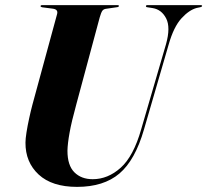

<svg xmlns="http://www.w3.org/2000/svg" viewBox="-20 -720 810 750"><path d="M531.5 -215 628.5 -547.5Q647 -613.5 629 -648.2Q611 -683 576 -688.5L556.5 -691.5Q550 -692 550 -696Q550 -700 556.5 -700H764Q769.5 -700 769.5 -697Q769.5 -693.5 763 -692L748.5 -689Q718.5 -681 688.5 -648Q658.5 -615 639 -546.5L542.5 -214.5Q508 -94.5 446.5 -42.2Q385 10 281 10Q183 10 131 -38.2Q79 -86.5 79.5 -163Q79.5 -177.5 83.5 -203Q87.5 -228.5 93.8 -257.2Q100 -286 106.5 -310.5L203 -665Q208 -683 187 -686L145 -691.5Q138.5 -692.5 138.5 -696Q138.5 -700 145 -700H439Q444.5 -700 444.5 -697Q444.5 -693 438 -692L393 -685.5Q384 -684 379.5 -677.5Q375 -671 369.5 -652L278 -312Q259.5 -245 251.8 -201.8Q244 -158.5 243.5 -131Q243.5 -74 270.5 -47Q297.5 -20 342 -20Q401.5 -20 451.5 -64.8Q501.5 -109.5 531.5 -215Z"/></svg>

Font: Fraunces 144pt
Style: Bold Italic
Weight: 700
Italic angle: -16°
Version: Version 1.000;[b76b70a41]